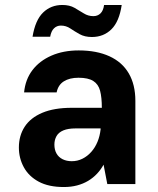

<svg xmlns="http://www.w3.org/2000/svg" viewBox="-20 -741 636 773"><path d="M237 12Q176 12 136 -9.5Q96 -31 76 -67.5Q56 -104 56 -147Q56 -195 79.5 -231Q103 -267 150.5 -287Q198 -307 269 -307H390Q390 -349 383 -375.5Q376 -402 355.5 -415Q335 -428 296 -428Q260 -428 237 -413.5Q214 -399 208 -369H77Q82 -421 110.5 -458.5Q139 -496 187 -517Q235 -538 297 -538Q369 -538 420.5 -514.5Q472 -491 498.5 -445.5Q525 -400 525 -335V0H412L397 -78Q386 -58 370.5 -41.5Q355 -25 335 -13Q315 -1 290.5 5.5Q266 12 237 12ZM269 -92Q292 -92 312 -102Q332 -112 347.5 -129.5Q363 -147 372.5 -170Q382 -193 385 -220V-224H284Q254 -224 235 -216Q216 -208 207.5 -193Q199 -178 199 -159Q199 -138 207.5 -123Q216 -108 232 -100Q248 -92 269 -92ZM350 -592Q321 -592 300.5 -603.5Q280 -615 263 -626.5Q246 -638 225 -638Q209 -638 197.5 -627Q186 -616 182 -593H111Q122 -660 153.5 -690.5Q185 -721 231 -721Q260 -721 280 -709.5Q300 -698 317.5 -687Q335 -676 356 -676Q373 -676 384.5 -687Q396 -698 399 -721H470Q460 -654 428.5 -623Q397 -592 350 -592Z"/></svg>

Font: DM Sans 9pt
Style: Bold
Weight: 700
Version: Version 4.004;gftools[0.9.30]